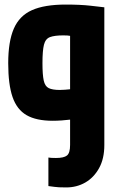

<svg xmlns="http://www.w3.org/2000/svg" viewBox="-20 -659 524 841"><path d="M437 -24Q437 36 414 77.5Q391 119 353.5 140.5Q316 162 270 162Q233 162 218.5 159.5Q204 157 192 156V31Q198 32 205 32.5Q212 33 225 33Q260 33 273.5 22Q287 11 287 -24V-135Q270 -133 250.5 -131.5Q231 -130 211 -130Q139 -130 96.5 -154.5Q54 -179 35 -234Q16 -289 16 -382Q16 -477 40.5 -533.5Q65 -590 120 -614.5Q175 -639 268 -639Q332 -639 376 -634Q420 -629 437 -627ZM166 -382Q166 -332 171.5 -306.5Q177 -281 193.5 -273Q210 -265 242 -265Q253 -265 265 -266Q277 -267 287 -268V-502Q282 -503 275 -503.5Q268 -504 257 -504Q219 -504 199 -496.5Q179 -489 172.5 -463Q166 -437 166 -382Z"/></svg>

Font: Blinker
Style: Regular
Weight: 400
Designer: Juergen Huber
Foundry: supertype
Version: 1.017